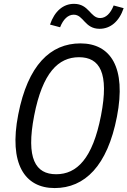

<svg xmlns="http://www.w3.org/2000/svg" viewBox="-20 -968 664 1000"><path d="M589 -360C639 -617 556 -742 399 -742C242.5 -742 125 -628.5 75 -371.5C25 -116 108 11.5 264.5 11.5C421.5 11.5 539.5 -104 589 -360ZM506 -366C462.5 -141.5 380 -60.5 272.5 -60.5C165 -60.5 114.5 -141.5 158 -366C201.5 -589.5 284 -670 391.5 -670C499 -670 549.5 -589.5 506 -366ZM365.5 -948C309 -948 264 -909.5 240.5 -840L293 -826C309.5 -868 334.5 -891.5 364 -891.5C415.5 -891.5 420.5 -818 498.5 -818C555.5 -818 601 -856.5 624 -925.5L572 -939.5C555.5 -897.5 531 -874 501.5 -874C450 -874 444 -948 365.5 -948Z"/></svg>

Font: Monaspace Neon Light
Style: Italic
Weight: 300
Italic angle: -11°
Designer: Riley Cran & the Lettermatic Team
Foundry: Lettermatic
Version: Version 1.200 (Monaspace Neon)